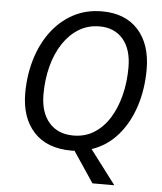

<svg xmlns="http://www.w3.org/2000/svg" viewBox="-59 -776 840 998"><g transform="rotate(5 360.5 -277.5)"><path d="M461 170 353 9Q349 10 345 10Q341 10 337 10Q209 10 140.5 -64.5Q72 -139 72 -267Q72 -359 96.5 -442Q121 -525 168 -588.5Q215 -652 282 -688.5Q349 -725 433 -725Q555 -725 622.5 -650Q690 -575 690 -444Q690 -341 661 -251.5Q632 -162 576.5 -98Q521 -34 441 -7L575 170ZM340 -69Q401 -69 448.5 -99Q496 -129 528.5 -181.5Q561 -234 578 -302Q595 -370 595 -446Q595 -541 550 -593.5Q505 -646 427 -646Q367 -646 319 -616.5Q271 -587 237 -535.5Q203 -484 185 -415.5Q167 -347 167 -269Q167 -175 213 -122Q259 -69 340 -69Z"/></g></svg>

Font: Noto Sans IKEA
Style: Italic
Weight: 400
Italic angle: -12°
Designer: Monotype Design Team
Foundry: Monotype Imaging Inc.
Version: Version 2.001